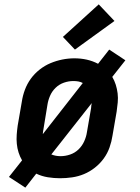

<svg xmlns="http://www.w3.org/2000/svg" viewBox="-20 -808 640 879"><path d="M96 51 21 2 81 -74Q71 -91 65 -110Q59 -129 57 -149.5Q55 -170 56.5 -191Q58 -212 61 -233L80 -343Q84 -370 94 -397Q104 -424 121 -447.5Q138 -471 161.5 -489.5Q185 -508 211.5 -519Q238 -530 265.5 -535.5Q293 -541 321 -541Q350 -541 377 -535Q404 -529 429 -516L480 -581L554 -532L494 -456Q504 -439 510 -420Q516 -401 518.5 -380.5Q521 -360 519 -339Q517 -318 514 -297L495 -187Q491 -160 481.5 -133Q472 -106 455 -82.5Q438 -59 414.5 -40.5Q391 -22 364.5 -11Q338 0 310 4Q282 8 255 8Q227 8 199 3.5Q171 -1 146 -13ZM176 -194 359 -428Q350 -433 339 -435Q328 -437 316 -437Q294 -437 272.5 -429.5Q251 -422 234.5 -406Q218 -390 209 -369Q200 -348 197 -327L179 -217Q178 -211 177 -205.5Q176 -200 176 -194ZM257 -93Q279 -93 301 -100.5Q323 -108 339.5 -124Q356 -140 365.5 -161Q375 -182 378 -203L397 -313Q397 -319 398 -324.5Q399 -330 400 -336L215 -101Q225 -97 235.5 -95Q246 -93 257 -93ZM323 -581 268 -639 432 -788 504 -712Z"/></svg>

Font: Iosevka Slab Extended Oblique
Style: Bold
Weight: 700
Width: 7
Italic angle: -9°
Monospace: yes
Designer: Belleve Invis
Foundry: Belleve Invis
Version: Version 11.1.1; ttfautohint (v1.8.3)